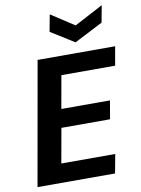

<svg xmlns="http://www.w3.org/2000/svg" viewBox="-100 -1006 788 1073"><g transform="rotate(-10 294.0 -469.5)"><path d="M24 0 148 -700H588L569 -593H264L231 -407H507L489 -303H213L178 -107H484L464 0ZM554 -939 536 -843 374 -760 241 -843 259 -939 391 -853Z"/></g></svg>

Font: DM Sans 18pt
Style: Bold Italic
Weight: 700
Italic angle: -10°
Designer: Colophon Foundry, Jonny Pinhorn
Foundry: Colophon Foundry
Version: Version 4.004;gftools[0.9.30]